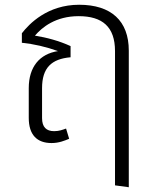

<svg xmlns="http://www.w3.org/2000/svg" viewBox="-20 -591 665 808"><path d="M313 -571C180 -571 103 -491 72 -451V-411C122 -406 174 -394 224 -376C147 -364 101 -310 101 -220V-95C101 -23 136 11 197 11C228 11 252 1 271 -7L258 -50C244 -45 229 -39 208 -39C175 -39 157 -56 157 -94V-220C157 -306 197 -343 277 -350V-397C229 -419 177 -433 127 -441C157 -476 214 -523 311 -523C411 -523 464 -478 464 -376V189L522 197V-378C522 -503 448 -571 313 -571Z"/></svg>

Font: FiraGO Light
Style: Regular
Weight: 300
Designer: bBox Type
Foundry: bBox Type GmbH
Version: Version 1.001;PS 001.001;hotconv 1.0.88;makeotf.lib2.5.64775